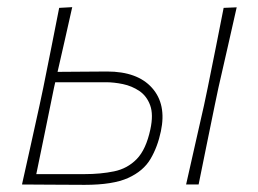

<svg xmlns="http://www.w3.org/2000/svg" viewBox="-20 -516 722 537"><path d="M41.5 0Q54 -56 65.8 -109Q77.5 -162 90.5 -221L101 -270.5Q113.5 -332.5 124 -385.2Q134.5 -438 145.5 -494L182 -496Q171.5 -450 161.8 -406.2Q152 -362.5 141 -315Q170.5 -315 208.5 -315.5Q246.5 -316 279.5 -316Q364.5 -316 405.2 -270.2Q446 -224.5 430 -149Q421 -105.5 401 -71.5Q381 -37.5 338.2 -18.2Q295.5 1 217 1Q167 1 119.8 0.5Q72.5 0 41.5 0ZM81.5 -29H216Q262 -29 299.2 -36.8Q336.5 -44.5 362.5 -71.2Q388.5 -98 400.5 -154Q409.5 -195.5 400 -221.5Q390.5 -247.5 369.8 -261.5Q349 -275.5 323.8 -280.8Q298.5 -286 276.5 -286H134.5Q132.5 -278 131 -270.5Q119 -212 105.8 -147Q92.5 -82 81.5 -29ZM500.5 0Q513.5 -56.5 525 -108.5Q536.5 -160.5 550.5 -221L561 -271Q573.5 -332.5 584 -385.2Q594.5 -438 605.5 -494L642 -495.5Q629.5 -439.5 617.2 -385.8Q605 -332 591 -271L580.5 -221Q568 -160.5 557.5 -108.5Q547 -56.5 535.5 0Z"/></svg>

Font: Commissioner Loud Thin
Style: Italic
Weight: 100
Italic angle: -12°
Designer: Kostas Bartsokas
Foundry: Kostas Bartsokas
Version: Version 1.000; ttfautohint (v1.8.3)